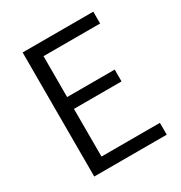

<svg xmlns="http://www.w3.org/2000/svg" viewBox="-171 -856 926 981"><g transform="rotate(-30 292.0 -366.0)"><path d="M102.1 0V-731.9H519V-662.1H185.1V-420.9H465.8V-351.1H185.1V-69.8H529.8V0Z"/></g></svg>

Font: `nÑOS CN Normal
Style: Regular
Weight: 350
Designer: Ryoko NISHIZUKA ?XZm?[P (kana & ideographs); Paul D. Hunt (Latin, Greek & Cyrillic); Wenlong ZHANG _ e??? (bopomofo); Sa
Foundry: Adobe Systems Incorporated
Version: Version 1.004 June 21, 2023